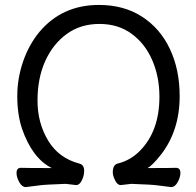

<svg xmlns="http://www.w3.org/2000/svg" viewBox="-20 -737 795 778"><path d="M84 21Q69 21 58 1Q47 -19 47 -36Q47 -57 65 -57Q88 -56 190 -56Q111 -95 69 -216Q50 -274 50 -347Q50 -419 73.5 -487.5Q97 -556 140 -608Q232 -717 381 -717Q482 -717 555.5 -669.5Q629 -622 668.5 -538.5Q708 -455 708 -347Q708 -208 632 -110Q597 -66 578 -56Q676 -56 693 -57Q711 -57 711 -36Q711 -19 700 1Q689 21 674 21H673Q653 19 629 15.5Q605 12 581 11L512 8L469 13Q456 13 446.5 -6Q437 -25 437 -38Q437 -69 456 -74Q509 -87 547 -126Q626 -206 626 -345Q626 -426 597 -493Q568 -560 513.5 -600Q459 -640 383 -640Q306 -640 250 -599Q194 -558 163 -489Q132 -420 132 -329Q132 -239 175 -167.5Q218 -96 302 -74Q321 -69 321 -45Q321 -25 311.5 -6Q302 13 289 13L246 8L177 11Q153 12 129 15.5Q105 19 85 21Z"/></svg>

Font: LXGW WenKai TC
Style: Bold
Weight: 700
Designer: LXGW / Fontworks Inc.
Foundry: LXGW / Fontworks Inc.
Version: Version 1.330;April 28, 2024